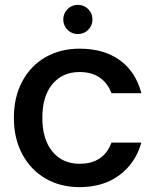

<svg xmlns="http://www.w3.org/2000/svg" viewBox="-20 -760 640 789"><path d="M37 -276Q37 -361 71.5 -425.5Q106 -490 167 -525Q228 -560 307 -560Q407 -560 472.5 -512.5Q538 -465 561 -377H438Q423 -418 390 -441Q357 -464 307 -464Q237 -464 195.5 -414.5Q154 -365 154 -276Q154 -187 195.5 -137Q237 -87 307 -87Q406 -87 438 -174H561Q537 -90 471 -40.5Q405 9 307 9Q228 9 167 -26.5Q106 -62 71.5 -126.5Q37 -191 37 -276ZM300 -620Q275 -620 257.5 -637.5Q240 -655 240 -680Q240 -705 257.5 -722.5Q275 -740 300 -740Q325 -740 342.5 -722.5Q360 -705 360 -680Q360 -655 342.5 -637.5Q325 -620 300 -620Z"/></svg>

Font: A Bank Premium Med
Style: Regular
Weight: 500
Designer: Ninad Kale (Devanagari), Jonny Pinhorn (Latin), Htun Naung (Myanmar)
Foundry: Indian Type Foundry
Version: 4.004